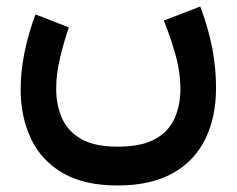

<svg xmlns="http://www.w3.org/2000/svg" viewBox="-20 -358 732 594"><path d="M343.8 95.7Q418.5 95.7 460.7 71.8Q502.9 47.9 520.5 7.3Q538.1 -33.2 538.1 -82Q538.1 -136.7 521.7 -192.9Q505.4 -249 486.8 -294.4L599.6 -337.9Q625.5 -268.6 637 -207.5Q648.4 -146.5 648.4 -86.4Q648.4 4.9 614.7 73Q581.1 141.1 513.4 178.5Q445.8 215.8 343.8 215.8Q238.8 215.8 172.4 176.3Q106 136.7 75 69.3Q43.9 2 43.9 -81.1Q43.9 -136.7 55.9 -196Q67.9 -255.4 89.8 -313.5L192.9 -273.4Q176.3 -224.6 165 -175.8Q153.8 -127 153.8 -83.5Q153.8 -34.7 171.1 6.1Q188.5 46.9 230 71.3Q271.5 95.7 343.8 95.7Z"/></svg>

Font: Vazirmatn FD SemiBold
Style: Regular
Weight: 600
Designer: Saber Rastikerdar
Foundry: Saber Rastikerdar
Version: Version 33.001